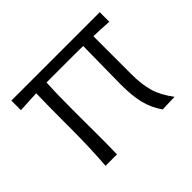

<svg xmlns="http://www.w3.org/2000/svg" viewBox="-114 -669 844 844"><g transform="rotate(-45 307.5 -247.0)"><path d="M120.5 0Q124.5 -55.5 126.5 -107.8Q128.5 -160 128.5 -221V-269.5Q128.5 -318.5 129 -360.5Q129.5 -402.5 130.5 -441L30.5 -436V-495.5H580V-436Q556.5 -437.5 532.8 -438.8Q509 -440 485.5 -440.5V-206.5Q485.5 -140.5 498.8 -95Q512 -49.5 549.5 0L473.5 2.5Q445 -38 432.8 -84.8Q420.5 -131.5 420.5 -204.5Q420.5 -252 421.8 -309Q423 -366 423.5 -442Q411.5 -442 399.8 -442.2Q388 -442.5 376 -442.5H196Q194 -404.5 193.2 -365Q192.5 -325.5 192.5 -282.5V-219Q192.5 -160 192.8 -107.5Q193 -55 191.5 0Z"/></g></svg>

Font: Commissioner Flair Light
Style: Regular
Weight: 300
Designer: Kostas Bartsokas
Foundry: Kostas Bartsokas
Version: Version 1.000; ttfautohint (v1.8.3)